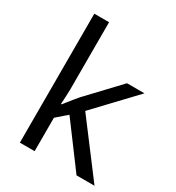

<svg xmlns="http://www.w3.org/2000/svg" viewBox="-182 -870 897 980"><g transform="rotate(30 267.0 -380.0)"><path d="M172 -363Q172 -347 170.5 -321Q169 -295 168 -276H172Q178 -284 190 -299Q202 -314 214.5 -329.5Q227 -345 236 -355L407 -536H510L293 -307L525 0H419L233 -250L172 -197V0H85V-760H172Z"/></g></svg>

Font: Noto Sans Old Hungarian
Style: Regular
Weight: 400
Designer: Monotype Design Team
Foundry: Monotype Imaging Inc.
Version: Version 2.005; ttfautohint (v1.8.4.7-5d5b)